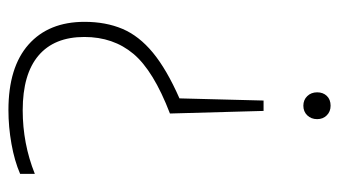

<svg xmlns="http://www.w3.org/2000/svg" viewBox="-190 -394 785 444"><g transform="rotate(90 202.0 -172.5)"><path d="M225 -545Q238.5 -545 247.2 -536.2Q256 -527.5 256 -514Q256 -500 247.2 -491Q238.5 -482 225 -482Q211.5 -482 202.8 -491Q194 -500 194 -514Q194 -527.5 202.2 -536.2Q210.5 -545 225 -545ZM237 -390 243 -173.5Q144 -135.5 105 -89Q66 -42.5 66 24.5Q66 94 109 130.5Q152 167 235.5 167Q312.5 167 382.5 139V173Q352.5 186 313.2 193Q274 200 235 200Q136 200 83.5 153.5Q31 107 31 24Q31 -25 47.2 -63.5Q63.5 -102 102.2 -134Q141 -166 208 -195.5L213 -390Z"/></g></svg>

Font: Encode Sans Semi Condensed Thin
Style: Regular
Weight: 100
Width: 4
Designer: Multiple Designers
Foundry: Impallari Type
Version: Version 3.000; ttfautohint (v1.8.3) -l 8 -r 50 -G 200 -x 14 